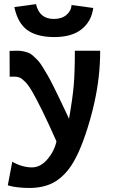

<svg xmlns="http://www.w3.org/2000/svg" viewBox="-20 -745 558 948"><path d="M245.6 -651.4Q284.2 -651.4 307.6 -670.9Q331.1 -690.4 333.5 -720.2L440.4 -705.6Q431.2 -638.7 382.6 -600.3Q334 -562 248.5 -562Q163.6 -562 115.7 -595.9Q67.9 -629.9 50.8 -710L157.7 -724.6Q174.8 -651.4 245.6 -651.4ZM40.5 53.7Q90.3 81.5 137.7 81.5Q179.7 81.5 213.9 41.7Q248 2 258.8 -46.9Q219.2 -136.2 190.4 -194.8Q161.6 -253.4 141.8 -288.1Q122.1 -322.8 105.2 -340.1Q88.4 -357.4 76.9 -362.1Q65.4 -366.7 49.3 -366.7Q32.7 -366.7 27.8 -366.2L27.3 -493.7Q47.9 -494.6 64.5 -494.6Q80.6 -494.6 93.8 -491.9Q106.9 -489.3 119.1 -484.9Q131.3 -480.5 143.6 -469.5Q155.8 -458.5 166.5 -447.3Q177.2 -436 190.9 -413.8Q204.6 -391.6 216.6 -370.8Q228.5 -350.1 246.6 -313.7Q264.6 -277.3 280.3 -244.4Q295.9 -211.4 320.8 -158.7Q338.9 -261.2 344.2 -325.4Q349.6 -389.6 349.6 -494.6H474.6Q474.6 -428.2 467.3 -364.7Q453.6 -243.7 411.6 -110.6Q369.6 22.5 323.2 85Q284.7 136.7 237.3 159.9Q189.9 183.1 124.5 183.1Q95.2 183.1 68.6 179.9Q42 176.8 30.3 173.3L18.6 169.9Z"/></svg>

Font: Fantasque Sans Mono
Style: Bold
Weight: 700
Monospace: yes
Designer: Jany Belluz
Version: Version 1.8.0 ; ttfautohint (v1.8.2)